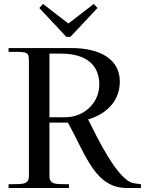

<svg xmlns="http://www.w3.org/2000/svg" viewBox="-20 -943 727 963"><path d="M651 -24C570 -37 465 -258 422 -344C529 -376 581 -449 581 -534C581 -646 482 -702 338 -702H23V-683C121 -683 125 -685 125 -632V-60C125 -12 83 -21 23 -19V0H326V-19C270 -21 228 -12 228 -60V-328H298H321C415 -155 459 0 618 0H687V-19ZM177 -903 196 -923 323 -825 450 -923 469 -903 333 -758H313ZM228 -355V-674H286C421 -674 478 -610 478 -519C478 -424 398 -355 309 -355Z"/></svg>

Font: Ortica Linear
Style: Regular
Weight: 400
Designer: Benedetta Bovani
Foundry: Collletttivo
Version: Version 2.000;Glyphs 3.1.2 (3151)